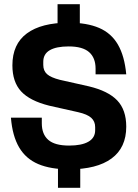

<svg xmlns="http://www.w3.org/2000/svg" viewBox="-20 -802 656 914"><path d="M309 4Q221 4 162 -21Q103 -46 71 -100.5Q39 -155 32 -242H179V-215Q179 -163 210 -136Q241 -109 309 -109Q369 -109 401 -127.5Q433 -146 433 -182V-197Q433 -224 414.5 -241Q396 -258 352 -268L214 -299Q122 -322 80.5 -367Q39 -412 39 -491Q39 -592 108 -643Q177 -694 307 -694Q394 -694 452 -669Q510 -644 541.5 -589.5Q573 -535 581 -448H435V-475Q435 -527 404 -554Q373 -581 307 -581Q248 -581 217 -563Q186 -545 186 -508V-493Q186 -465 204 -449Q222 -433 265 -422L403 -391Q495 -369 538 -324Q581 -279 581 -199Q581 -99 511 -47.5Q441 4 309 4ZM256 92V-24H362V92ZM254 -655V-782H360V-655Z"/></svg>

Font: Mozilla Headline ExtraLight
Style: Regular
Weight: 200
Designer: Studio DRAMA
Foundry: Studio DRAMA
Version: Version 1.000